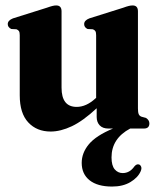

<svg xmlns="http://www.w3.org/2000/svg" viewBox="-20 -472 578 705"><path d="M52.5 -122V-342.5Q52.5 -353 49.8 -357.5Q47 -362 40.5 -364.5L21.5 -365.5Q8.5 -371.5 8.5 -383.5Q8.5 -397 27.5 -404.5L151.5 -443.5Q165.5 -448.5 172.8 -450.2Q180 -452 186.5 -452Q206 -452 206 -430.5V-150Q206 -79.5 261.5 -79.5Q297 -79.5 331 -111L333 -112.5V-342.5Q333 -353 330.2 -357.5Q327.5 -362 321 -364.5L301.5 -365.5Q289 -371.5 289 -383.5Q289 -397 308 -404.5L432 -443.5Q445.5 -448.5 453 -450.2Q460.5 -452 467 -452Q486.5 -452 486.5 -430.5V-73.5Q486.5 -59 489.5 -52.5Q492.5 -46 499.5 -43.5L516 -39Q528.5 -31 528.5 -19Q528.5 0 508.5 0H458Q389.5 36.5 389.5 106Q389.5 136 401.2 149.8Q413 163.5 430.5 163.5Q456.5 163.5 473.5 139Q482 129 490.5 132Q495.5 133.5 498.2 140Q501 146.5 496.5 157Q486.5 180 459 196.5Q431.5 213 391.5 213Q338 213 309 190Q280 167 280 126Q280 89.5 306.2 57.8Q332.5 26 395 0H378Q357 0 346 -11.8Q335 -23.5 335 -42.5V-74.5Q285 -28 243.8 -8.5Q202.5 11 166 11Q115 11 83.8 -22.5Q52.5 -56 52.5 -122Z"/></svg>

Font: Fraunces 144pt Soft
Style: Bold
Weight: 700
Version: Version 1.000;[0bf87f6ff]